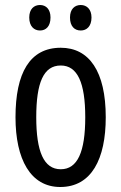

<svg xmlns="http://www.w3.org/2000/svg" viewBox="-20 -738 485 768"><path d="M97 -668C97 -633 116 -616 140 -616C164 -616 182 -633 182 -668C182 -701 164 -718 140 -718C116 -718 97 -702 97 -668ZM260 -668C260 -633 278 -616 303 -616C327 -616 346 -633 346 -668C346 -701 327 -718 303 -718C279 -718 260 -702 260 -668ZM403 -269C403 -452 337 -547 223 -547C99 -547 42 -446 42 -269C42 -101 102 10 221 10C346 10 403 -102 403 -269ZM125 -269C125 -407 154 -476 223 -476C290 -476 321 -407 321 -269C321 -130 290 -61 223 -61C155 -61 125 -132 125 -269Z"/></svg>

Font: Noto Sans Arabic UI XCn
Style: Regular
Weight: 400
Width: 2
Designer: Monotype Design Team, Nadine Chahine and Nizar Qandah
Foundry: Monotype Imaging Inc.
Version: Version 2.010